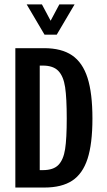

<svg xmlns="http://www.w3.org/2000/svg" viewBox="-20 -841 478 861"><path d="M394.5 -309.6Q394.5 -196.3 372.6 -128.9Q350.6 -61.5 303.7 -30.8Q256.8 0 178.7 0H48.8V-625H177.7Q255.9 -625 303.2 -592.8Q350.6 -560.5 372.6 -491.7Q394.5 -422.9 394.5 -309.6ZM279.3 -309.6Q279.3 -401.4 272 -450.2Q264.6 -499 241.7 -522.9Q218.8 -546.9 171.9 -546.9H158.2V-78.1H171.9Q219.7 -78.1 242.2 -101.6Q264.6 -125 272 -172.4Q279.3 -219.7 279.3 -309.6ZM246.1 -821.3H314.5L234.4 -685.5H179.7L99.6 -821.3H168L207 -748Z"/></svg>

Font: Sudo
Style: Bold
Weight: 700
Monospace: yes
Designer: Jens Kutilek
Foundry: Jens Kutilek
Version: Version 0.040